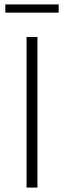

<svg xmlns="http://www.w3.org/2000/svg" viewBox="-20 -847 289 867"><path d="M4 -827H245V-790H4ZM100 0V-680H149V0Z"/></svg>

Font: Palanquin Thin
Style: Regular
Weight: 250
Designer: Pria Ravichandran
Version: Version 1.001